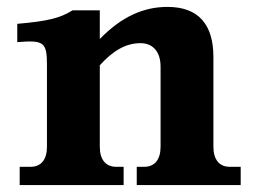

<svg xmlns="http://www.w3.org/2000/svg" viewBox="-20 -536 732 556"><path d="M269 -111V-347C308 -390 345 -411 387 -411C421 -411 445 -388 445 -343V-111C445 -74 428 -53 398 -53H376V0H677V-53H645C615 -53 598 -74 598 -111V-371C598 -466 554 -516 465 -516C396 -516 332 -488 269 -423V-506H190C154 -484 122 -475 30 -467V-414C106 -420 116 -415 116 -348V-111C116 -74 99 -53 69 -53H37V0H338V-53H316C286 -53 269 -74 269 -111Z"/></svg>

Font: LT Superior Serif ExtraBold
Style: Regular
Weight: 800
Designer: Daniel Lyons
Foundry: LyonsType
Version: Version 2.120;FEAKit 1.0